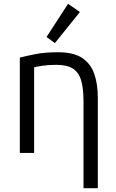

<svg xmlns="http://www.w3.org/2000/svg" viewBox="-20 -802 610 1007"><path d="M418 185V-269Q418 -340 405 -382Q392 -424 361 -443Q330 -462 275 -462Q233 -462 201 -457Q169 -452 159 -449V0H84V-500Q115 -508 165 -518Q215 -528 285 -528Q366 -528 411 -498Q456 -468 474.5 -414.5Q493 -361 493 -290V185ZM268 -576 224 -608 337 -782 399 -739Z"/></svg>

Font: Ubuntu Sans
Style: Regular
Weight: 400
Designer: Dalton Maag Ltd
Foundry: Dalton Maag Ltd
Version: Version 1.006; ttfautohint (v1.8.4.7-5d5b)